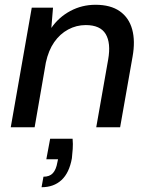

<svg xmlns="http://www.w3.org/2000/svg" viewBox="-20 -533 627 804"><path d="M25 0 113 -501H202L195 -416Q226 -461 274.5 -487Q323 -513 380 -513Q443 -513 481.5 -486Q520 -459 533.5 -410Q547 -361 535 -295L483 0H383L433 -284Q445 -353 422.5 -390.5Q400 -428 339 -428Q300 -428 265.5 -409.5Q231 -391 207 -356.5Q183 -322 172 -271L125 0ZM154 251 162 207Q188 207 201.5 192Q215 177 220 148L223 134H174L190 48H284Q286 70 284.5 91Q283 112 281 130Q270 191 237.5 221Q205 251 154 251Z"/></svg>

Font: DM Sans 17pt Medium
Style: Italic
Weight: 500
Italic angle: -10°
Version: Version 4.004;gftools[0.9.30]